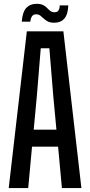

<svg xmlns="http://www.w3.org/2000/svg" viewBox="-20 -960 460 980"><path d="M24.5 0 117 -800H303.5L395.5 0H296L276.5 -211.5H143.5L124 0ZM152 -298H268L252 -469L232 -713.5H188L168 -469ZM285 -932.5H328.5Q327 -886.5 308.5 -865.2Q290 -844 257 -844Q236.5 -844 224 -850.5Q211.5 -857 202.8 -865.5Q194 -874 185.5 -880.5Q177 -887 164 -887Q152 -887 144.8 -878.8Q137.5 -870.5 134.5 -849.5H91Q95 -899.5 114.5 -920Q134 -940.5 166.5 -940.5Q188 -940.5 200.2 -934.2Q212.5 -928 220.5 -919.2Q228.5 -910.5 236.8 -904Q245 -897.5 258 -897.5Q273 -897.5 278.8 -907Q284.5 -916.5 285 -932.5Z"/></svg>

Font: Big Shoulders Text Thin SemiBold
Style: Regular
Weight: 600
Version: Version 2.002